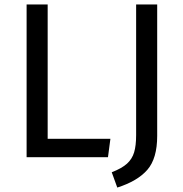

<svg xmlns="http://www.w3.org/2000/svg" viewBox="-20 -709 824 866"><path d="M195 -83H478L467 0H100V-689H195ZM689 -96Q689 6 644.5 57Q600 108 509 137L484 68Q530 50 553 29Q576 8 585 -22Q594 -52 594 -100V-689H689Z"/></svg>

Font: FiraGO
Style: Regular
Weight: 400
Designer: bBox Type
Foundry: bBox Type GmbH
Version: Version 1.001;April 20, 2020;FontCreator 12.0.0.2555 64-bit